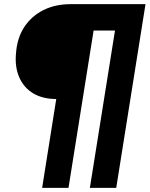

<svg xmlns="http://www.w3.org/2000/svg" viewBox="-20 -725 725 925"><path d="M183 180 251 -248Q186 -248 140.5 -275Q95 -302 73 -352Q51 -402 57 -467Q62 -541 96.5 -594Q131 -647 188.5 -676Q246 -705 320 -705H681L540 180H413L534 -578H431L310 180Z"/></svg>

Font: Nunito Sans 9pt Black
Style: Italic
Weight: 900
Italic angle: -9°
Version: Version 3.101;gftools[0.9.27]